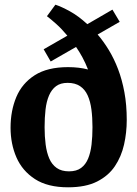

<svg xmlns="http://www.w3.org/2000/svg" viewBox="-20 -788 585 818"><path d="M270 10Q183 10 129 -25Q75 -60 50 -117.5Q25 -175 25 -244Q25 -316 49.5 -374.5Q74 -433 128 -467.5Q182 -502 270 -502Q293 -502 314.5 -499.5Q336 -497 355 -492Q344 -520 331 -544Q318 -568 304 -588L196 -526L166 -578L267 -636Q243 -665 220 -685.5Q197 -706 180 -719L216 -768Q241 -760 277.5 -740Q314 -720 352 -685L459 -747L490 -695L396 -641Q421 -612 443.5 -575Q466 -538 483 -493.5Q500 -449 510 -395Q520 -341 520 -277Q520 -223 508.5 -172Q497 -121 469.5 -80Q442 -39 393.5 -14.5Q345 10 270 10ZM274 -58Q306 -58 325.5 -72.5Q345 -87 355.5 -112.5Q366 -138 370 -172Q374 -206 374 -246Q374 -287 369.5 -321.5Q365 -356 353.5 -381.5Q342 -407 321 -421Q300 -435 268 -435Q238 -435 219 -421Q200 -407 189 -381.5Q178 -356 174 -321.5Q170 -287 170 -246Q170 -206 174.5 -172Q179 -138 190 -112.5Q201 -87 221.5 -72.5Q242 -58 274 -58Z"/></svg>

Font: Manuale
Style: Bold
Weight: 700
Version: Version 1.002